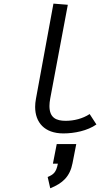

<svg xmlns="http://www.w3.org/2000/svg" viewBox="-20 -725 558 1056"><path d="M292 67.4 271 175.3H298.3C289.1 223.6 273.9 234.9 242.2 248.5L256.3 310.5C324.7 283.2 364.7 246.1 378.9 172.4L399.4 67.4ZM353 -698.7 273.9 -705.1 177.7 -181.6C174.8 -166 173.3 -151.4 173.3 -137.2C173.3 -51.8 224.6 8.8 328.6 8.8C389.2 8.8 461.4 -5.9 510.3 -40.5L473.1 -97.7C434.6 -72.3 386.7 -60.5 341.3 -60.5C289.1 -60.5 252 -77.1 252 -142.1C252 -154.3 253.4 -168 256.3 -183.6Z"/></svg>

Font: Fantasque Sans Mono
Style: RegItalic
Weight: 400
Italic angle: -11°
Monospace: yes
Designer: Jany Belluz
Version: Version 1.6.3